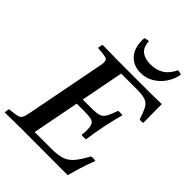

<svg xmlns="http://www.w3.org/2000/svg" viewBox="-271 -1032 1152 1152"><g transform="rotate(45 305.0 -456.5)"><path d="M-12 1Q-12 -6 -11 -15Q-10 -24 -7 -31Q36 -35 55.5 -39.5Q75 -44 83 -58.5Q91 -73 97 -107L189 -581Q193 -599 195 -612Q197 -625 197 -633Q197 -656 179.5 -660.5Q162 -665 110 -669Q111 -677 112 -684.5Q113 -692 117 -701Q136 -701 167.5 -700.5Q199 -700 236 -699.5Q273 -699 306 -699H443Q504 -699 547.5 -699.5Q591 -700 619 -701V-657Q619 -630 619.5 -602Q620 -574 620 -542Q604 -539 590 -542Q575 -589 562 -614Q549 -639 524.5 -648.5Q500 -658 451 -658H317L264 -385H325Q361 -385 382 -387.5Q403 -390 416 -399.5Q429 -409 439 -429.5Q449 -450 462 -487Q481 -490 499 -487Q492 -460 483.5 -425Q475 -390 469 -361Q463 -332 457 -297Q451 -262 447 -230Q427 -227 409 -230Q411 -241 411.5 -253Q412 -265 412 -273Q412 -307 403 -321Q394 -335 373.5 -338.5Q353 -342 316 -342H256L198 -43H340Q397 -43 431 -55.5Q465 -68 489 -98Q513 -128 540 -178Q559 -183 578 -178Q556 -119 542.5 -75Q529 -31 521 0Q423 0 323 -0.5Q223 -1 126 -1Q98 -1 57.5 0Q17 1 -12 1ZM297 -914Q300 -862 328 -841.5Q356 -821 402 -821Q449 -821 484.5 -842Q520 -863 545 -914Q553 -913 560.5 -911Q568 -909 575 -907Q567 -862 542 -825Q517 -788 479.5 -765.5Q442 -743 395 -743Q333 -743 296.5 -785.5Q260 -828 265 -907Q274 -909 280.5 -911Q287 -913 297 -914Z"/></g></svg>

Font: Tiro Telugu
Style: Italic
Weight: 400
Italic angle: -11°
Designer: Telugu: John Hudson & Fiona Ross, assisted by Kaja Sojewska. Latin: John Hudson with Paul Hanslow, assisted by Kaja Soje
Foundry: Tiro Typeworks Ltd.
Version: Version 1.52